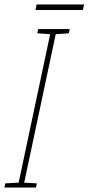

<svg xmlns="http://www.w3.org/2000/svg" viewBox="-78 -845 399 865"><path d="M82 -800H295L301 -825H87ZM-58 0H84L88 -19L31 -22L173 -691L232 -695L236 -714H94L90 -695L148 -691L6 -22L-54 -19Z"/></svg>

Font: Noto Sans ExtraCondensed Thin
Style: Italic
Weight: 100
Width: 2
Italic angle: -12°
Designer: Monotype Design Team
Foundry: Monotype Imaging Inc.
Version: Version 2.013